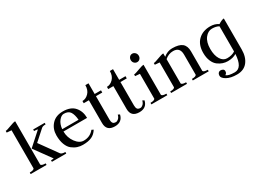

<svg xmlns="http://www.w3.org/2000/svg" viewBox="-36 -1345 3045 2260"><g transform="rotate(-30 1487.0 -215.0)"><path d="M21 0V-21Q75 -21 84 -41V-559Q22 -564 21 -564V-587Q40 -587 95.5 -608.5Q151 -630 174 -630V-41Q183 -21 237 -21V0ZM310 0V-21Q334 -21 348 -24L181 -254L358 -413Q343 -419 309 -419V-440H466V-419Q429 -419 412 -406L270 -279L442 -40Q456 -21 505 -21V0Z M606 -241Q607 -157 654.5 -92.5Q702 -28 761 -28Q848 -28 901 -94L925 -82Q896 -34 849.5 -12Q803 10 727 10Q689 10 654 -1.5Q619 -13 585 -39.5Q551 -66 531 -118Q511 -170 511 -242Q511 -330 565.5 -390Q620 -450 717 -450Q823 -450 875 -390.5Q927 -331 927 -241ZM607 -272H829Q823 -344 798.5 -382Q774 -420 713 -420Q678 -420 645.5 -379Q613 -338 607 -272Z M1145 -585V-440H1231V-410H1145V-92Q1145 -61 1156 -44.5Q1167 -28 1197 -28Q1215 -28 1233.5 -45.5Q1252 -63 1259 -94L1283 -82Q1262 10 1163 10Q1049 10 1049 -100V-410H979V-440Q1026 -440 1064 -479Q1102 -518 1102 -585Z M1478 -585V-440H1564V-410H1478V-92Q1478 -61 1489 -44.5Q1500 -28 1530 -28Q1548 -28 1566.5 -45.5Q1585 -63 1592 -94L1616 -82Q1595 10 1496 10Q1382 10 1382 -100V-410H1312V-440Q1359 -440 1397 -479Q1435 -518 1435 -585Z M1662 0V-21Q1716 -21 1725 -41V-379Q1663 -384 1662 -384V-407Q1681 -407 1736.5 -428.5Q1792 -450 1815 -450V-41Q1824 -21 1878 -21V0ZM1767 -514Q1745 -514 1728.5 -530.5Q1712 -547 1712 -573Q1712 -596 1726.5 -613Q1741 -630 1764 -630Q1786 -630 1803 -613Q1820 -596 1820 -570Q1820 -547 1805 -530.5Q1790 -514 1767 -514Z M1930 0V-21Q1984 -21 1993 -41V-379Q1931 -384 1930 -384V-407Q1949 -407 2004.5 -428.5Q2060 -450 2083 -450V-404Q2137 -450 2202 -450Q2295 -450 2336.5 -415.5Q2378 -381 2378 -308V-41Q2387 -21 2441 -21V0H2225V-21Q2279 -21 2288 -41V-315Q2288 -416 2196 -416Q2133 -416 2083 -372V-41Q2092 -21 2146 -21V0Z M2906 -450V-29Q2906 74 2856.5 137Q2807 200 2712 200Q2627 200 2575.5 171Q2524 142 2524 110Q2524 87 2536 73.5Q2548 60 2567 60Q2585 60 2598.5 69Q2612 78 2612 95Q2612 127 2587 137Q2614 164 2702 164Q2805 164 2815 -20Q2769 10 2697 10Q2664 10 2631.5 -0.5Q2599 -11 2566.5 -35Q2534 -59 2513.5 -106.5Q2493 -154 2493 -218Q2493 -330 2555.5 -390Q2618 -450 2719 -450Q2782 -450 2829 -418Q2880 -450 2906 -450ZM2816 -53V-65V-395Q2780 -416 2725 -416Q2670 -416 2629 -363.5Q2588 -311 2588 -218Q2588 -130 2621 -77Q2654 -24 2707 -24Q2773 -24 2816 -53Z"/></g></svg>

Font: Judson
Style: Regular
Weight: 400
Version: Version 20110429